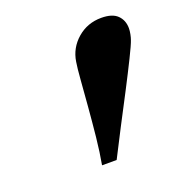

<svg xmlns="http://www.w3.org/2000/svg" viewBox="-76 -887 453 482"><g transform="rotate(-20 150.0 -646.5)"><path d="M118.7 -472.2Q124.5 -503.9 128.7 -543.7Q132.8 -583.5 136 -622.6Q139.2 -661.6 141.6 -692.9Q144 -724.1 146.5 -738.8Q151.9 -773.9 179 -797.4Q206.1 -820.8 243.2 -820.8Q272.5 -820.8 286.1 -807.4Q299.8 -793.9 299.8 -772.5Q299.8 -765.6 298.1 -757.1Q296.4 -748.5 294.4 -743.2Q290.5 -731.4 275.1 -700.4Q259.8 -669.4 238.8 -628.9Q217.8 -588.4 196 -546.9Q174.3 -505.4 157.7 -472.2Z"/></g></svg>

Font: Gelasio
Style: Bold Italic
Weight: 700
Italic angle: -8.5°
Designer: Eben Sorkin
Foundry: Eben Sorkin
Version: Version 1.008